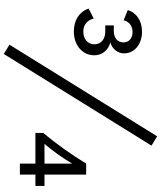

<svg xmlns="http://www.w3.org/2000/svg" viewBox="62 -827 850 1014"><g transform="rotate(90 487.0 -320.0)"><path d="M204 -478C234 -485 262 -514 262 -550C262 -605 213 -645 149 -645C90 -645 48 -617 33 -570L87 -548C94 -577 117 -595 149 -595C182 -595 204 -576 204 -547C204 -516 180 -496 144 -496H114V-451H147C187 -451 214 -428 214 -394C214 -359 187 -335 147 -335C111 -335 86 -356 78 -390L25 -363C42 -314 86 -285 147 -285C217 -285 272 -329 272 -393C272 -433 247 -466 204 -478ZM700 -725 216 55 265 85 749 -695ZM962 -130H902V-350H844C795 -270 741 -194 682 -123V-82H844V0H902V-82H962ZM740 -130C776 -172 814 -225 844 -276V-130Z"/></g></svg>

Font: Gully Medium
Style: Regular
Weight: 500
Designer: jaikishan Patel
Foundry: MagicType
Version: Version 1.000;Glyphs 3.2 (3242)